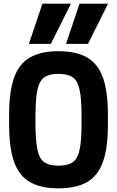

<svg xmlns="http://www.w3.org/2000/svg" viewBox="-20 -1020 640 1050"><path d="M461 -780H341L415 -1000H571ZM258 -780H138L212 -1000H368ZM300 10Q203 10 143.5 -24.5Q84 -59 57 -135Q30 -211 30 -335V-395Q30 -519 57 -595Q84 -671 143.5 -705.5Q203 -740 300 -740Q397 -740 456.5 -705.5Q516 -671 543 -595Q570 -519 570 -395V-335Q570 -211 543 -135Q516 -59 456.5 -24.5Q397 10 300 10ZM300 -114Q351 -114 378 -133Q405 -152 415.5 -202Q426 -252 426 -345V-385Q426 -478 415.5 -528Q405 -578 378 -597Q351 -616 300 -616Q249 -616 222 -597Q195 -578 184.5 -528Q174 -478 174 -385V-345Q174 -252 184.5 -202Q195 -152 222 -133Q249 -114 300 -114Z"/></svg>

Font: M PLUS Code Latin Expanded
Style: Bold
Weight: 700
Width: 7
Designer: Coji Morishita
Foundry: UNDERFOREST DESIGN
Version: Version 1.002; ttfautohint (v1.8.3)